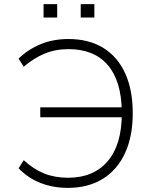

<svg xmlns="http://www.w3.org/2000/svg" viewBox="-20 -902 749 930"><path d="M309 8Q236 8 175.5 -16Q115 -40 70 -87L95 -126Q143 -82 194.5 -61.5Q246 -41 310 -41Q433 -41 501.5 -121Q570 -201 570 -352L591 -334H175V-382H590L570 -362Q568 -511 501.5 -587.5Q435 -664 312 -664Q248 -664 195.5 -642Q143 -620 95 -579L70 -618Q116 -663 177 -688Q238 -713 311 -713Q410 -713 479.5 -670.5Q549 -628 586 -547.5Q623 -467 623 -353Q623 -241 585.5 -160Q548 -79 477.5 -35.5Q407 8 309 8ZM371 -817V-882H437V-817ZM191 -817V-882H257V-817Z"/></svg>

Font: Nunito Sans 7pt ExtraLight
Style: Regular
Weight: 250
Designer: Vernon Adams
Foundry: Vernon Adams
Version: Version 3.101;gftools[0.9.27]